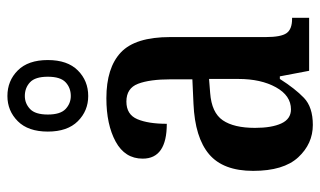

<svg xmlns="http://www.w3.org/2000/svg" viewBox="-193 -661 864 518"><g transform="rotate(-90 239.0 -402.0)"><path d="M161 10Q110 10 73.5 -29.5Q37 -69 37 -151Q37 -232 82 -270Q127 -308 218 -312L284 -315V-373Q284 -430 272 -461.5Q260 -493 224 -493Q189 -493 176.5 -463.5Q164 -434 164 -384Q70 -384 70 -449Q70 -497 116 -522Q162 -547 233 -547Q315 -547 356.5 -508Q398 -469 398 -375V-117Q398 -76 408.5 -61Q419 -46 447 -46H450V0H307L292 -79H285Q259 -38 234 -14Q209 10 161 10ZM203 -49Q240 -49 262.5 -89.5Q285 -130 285 -191V-270L247 -267Q194 -263 173.5 -233Q153 -203 153 -146Q153 -101 165 -75Q177 -49 203 -49ZM239 -596Q199 -596 171 -624Q143 -652 143 -705Q143 -758 171 -786Q199 -814 239 -814Q280 -814 308 -786Q336 -758 336 -705Q336 -652 308 -624Q280 -596 239 -596ZM239 -643Q261 -643 276 -657Q291 -671 291 -705Q291 -739 276 -753Q261 -767 239 -767Q219 -767 204 -753Q189 -739 189 -705Q189 -671 204 -657Q219 -643 239 -643Z"/></g></svg>

Font: Noto Serif Tamil ExtraCondensed SemiBold
Style: Italic
Weight: 600
Width: 2
Italic angle: -12°
Designer: Indian Type Foundry, Tom Grace, and the Monotype Design Team
Foundry: Monotype Imaging Inc.
Version: Version 2.003; ttfautohint (v1.8.4.7-5d5b)